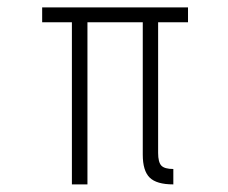

<svg xmlns="http://www.w3.org/2000/svg" viewBox="-20 -485 599 505"><path d="M169.1 0V-426.4H90.9V-465.5H474.5V-426.4H395.9V-82.7Q395.9 -58.6 404.3 -49.5Q412.7 -40.5 435.9 -40.5V0Q391.8 0 373.6 -18Q355.5 -35.9 355.5 -78.2V-426.4H210V0Z"/></svg>

Font: Spartan Light
Style: Regular
Weight: 300
Designer: Matt Bailey, Mirko Velimirovic
Foundry: Matt Bailey
Version: Version 1.005